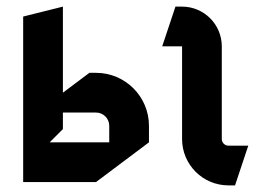

<svg xmlns="http://www.w3.org/2000/svg" viewBox="-20 -540 790 580"><path d="M510 -520 470 -400H530V-120C530 -42.7 592.7 20 670 20H690L730 -100H670C659 -100 650 -109 650 -120V-400C650 -466.2 596.2 -520 530 -520ZM170 -200H270C292.1 -200 310 -182.1 310 -160V-110H130L170 -150ZM50 -490V10H270L430 -110V-160C430 -248.3 358.3 -320 270 -320H250L170 -260V-520Z"/></svg>

Font: Abibas
Style: Medium
Weight: 500
Version: Version 0.3